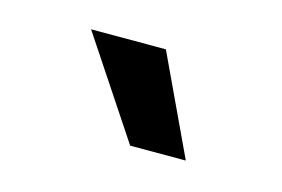

<svg xmlns="http://www.w3.org/2000/svg" viewBox="-38 -823 404 275"><g transform="rotate(15 164.0 -686.0)"><path d="M167.5 -612.8 70.3 -759.3H181.2L250 -612.8Z"/></g></svg>

Font: Inter 16pt Medium
Style: Regular
Weight: 500
Version: Version 4.001;git-66647c0bb